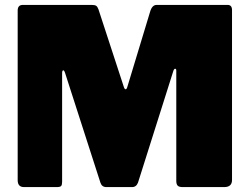

<svg xmlns="http://www.w3.org/2000/svg" viewBox="-20 -762 1017 782"><path d="M78 0Q52 0 52 -28V-719Q52 -742 73 -742H353Q366 -742 371.5 -738.5Q377 -735 381 -724L485 -406Q488 -398 492 -398.5Q496 -399 498 -406L591 -713Q599 -742 618 -742H907Q925 -742 925 -721V-29Q925 0 893 0H724Q709 0 703.5 -6Q698 -12 698 -25V-474Q698 -482 693.5 -482Q689 -482 686 -473L542 -18Q535 0 518 0H413Q395 0 389 -18L245 -465Q241 -477 237 -475.5Q233 -474 233 -464V-22Q233 -9 229 -4.5Q225 0 211 0H78Z"/></svg>

Font: Libre Franklin Thin Black
Style: Regular
Weight: 900
Version: Version 3.000